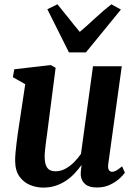

<svg xmlns="http://www.w3.org/2000/svg" viewBox="-20 -863 634 894"><path d="M181 10.5Q149 10.5 119.5 -1.8Q90 -14 70.5 -41.2Q51 -68.5 50.5 -113.5Q50.5 -130.5 52.2 -151.8Q54 -173 57 -196.5Q60 -220 63.2 -243.5Q66.5 -267 70 -288.5L97.5 -471L40 -503.5L46.5 -540.5L216.5 -560L239 -547.5L205.5 -288Q203 -267 200 -245Q197 -223 194.2 -202.5Q191.5 -182 189.8 -164.8Q188 -147.5 188 -135Q188 -109 193.8 -93.8Q199.5 -78.5 210.8 -72Q222 -65.5 239.5 -65.5Q262 -65.5 283.8 -77Q305.5 -88.5 324.2 -107.2Q343 -126 357 -146.5L413 -554.5H547L484 -99Q481.5 -80.5 486.8 -71.8Q492 -63 502 -63Q511 -63 521 -68.5Q531 -74 548.5 -88.5L561.5 -59Q555.5 -49.5 538 -33Q520.5 -16.5 493.2 -3.2Q466 10 431.5 10Q395 10 376.8 -5.5Q358.5 -21 356 -47Q356 -50 356 -55Q356 -60 356.5 -66.5Q357 -73 358 -79.5Q359 -86 359.5 -92L358 -93Q344.5 -74 327.2 -55.5Q310 -37 288.2 -22.2Q266.5 -7.5 240 1.5Q213.5 10.5 181 10.5ZM301 -619 200.5 -820 247.5 -843Q273 -812.5 298.8 -779.5Q324.5 -746.5 351.5 -714.5Q389 -746.5 424 -779.2Q459 -812 498.5 -843L543 -818.5L380 -619Z"/></svg>

Font: Merriweather 36pt
Style: Bold Italic
Weight: 700
Italic angle: -7.8°
Version: Version 2.101